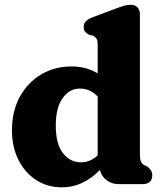

<svg xmlns="http://www.w3.org/2000/svg" viewBox="-20 -769 683 802"><path d="M30 -224.5Q30 -305 63 -365Q96 -425 152.2 -458.2Q208.5 -491.5 279 -491.5Q340.5 -491.5 388 -462.5V-580.5Q388 -601 382.5 -608.5Q377 -616 367.5 -620.5L352.5 -623.5Q342 -628.5 335.8 -636.2Q329.5 -644 329.5 -656.5Q329.5 -682.5 364.5 -696L460.5 -732Q482.5 -740.5 497.2 -744.8Q512 -749 528 -749Q544.5 -749 554.5 -738Q564.5 -727 564.5 -709V-126Q564.5 -103 569 -93.8Q573.5 -84.5 581.5 -80L592 -75Q616 -60 616 -37Q616 0 575 0H475Q446.5 0 424.8 -16.8Q403 -33.5 397.5 -59Q363.5 -24.5 323.8 -5.5Q284 13.5 238 13.5Q178 13.5 131 -17Q84 -47.5 57 -101.2Q30 -155 30 -224.5ZM213 -244Q213 -167.5 243 -129.2Q273 -91 317.5 -91Q357.5 -91 388 -120V-366Q371 -383.5 352.5 -391.2Q334 -399 313.5 -399Q270 -399 241.5 -359Q213 -319 213 -244Z"/></svg>

Font: Fraunces 9pt S100
Style: Bold
Weight: 700
Version: Version 1.000; ttfautohint (v1.8.3)